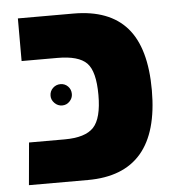

<svg xmlns="http://www.w3.org/2000/svg" viewBox="-46 -613 599 655"><g transform="rotate(-5 254.0 -285.0)"><path d="M27 0 40 -145H162Q233 -145 261.5 -175.5Q290 -206 290 -286Q290 -367 262 -395.5Q234 -424 162 -424H39V-570H229Q352 -570 412.5 -500.5Q473 -431 473 -286Q473 0 229 0ZM127 -297Q127 -313 138 -323.5Q149 -334 164 -334Q179 -334 189.5 -323.5Q200 -313 200 -297Q200 -283 189.5 -272Q179 -261 164 -261Q149 -261 138 -272Q127 -283 127 -297Z"/></g></svg>

Font: FiraGO ExtraBold
Style: Regular
Weight: 800
Designer: bBox Type
Foundry: bBox Type GmbH
Version: Version 1.001;PS 001.001;hotconv 1.0.88;makeotf.lib2.5.64775